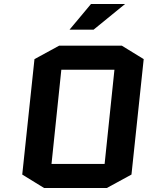

<svg xmlns="http://www.w3.org/2000/svg" viewBox="-20 -933 755 958"><path d="M636 -62 513 5H200L91 -62L152 -638L275 -705H588L697 -638ZM286 -585 237 -115H502L551 -585ZM327 -785 434 -913H604L447 -785Z"/></svg>

Font: Quantico
Style: Bold Italic
Weight: 700
Italic angle: -12°
Designer: Matt Desmond
Foundry: MADtype
Version: Version 2.002